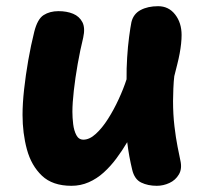

<svg xmlns="http://www.w3.org/2000/svg" viewBox="-20 -582 665 620"><path d="M90.6 -479.3Q101 -520.7 120.9 -533.3Q140.8 -546 168.8 -546Q195.7 -546 216 -537.6Q236.3 -529.1 246 -510.5Q255.7 -491.9 248.6 -460.1Q238.9 -420.6 230.9 -375.5Q223 -330.4 218.4 -289.7Q213.8 -249 213.8 -221Q213.8 -202 216.3 -181.2Q218.8 -160.4 226.5 -145.7Q234.2 -131 249.3 -131Q269 -131 289.4 -149.7Q309.9 -168.3 328.8 -198.1Q347.7 -227.9 363.2 -261.6Q378.8 -295.3 388.7 -326Q388.3 -360.6 390.6 -396.3Q392.8 -432.1 396.9 -462.9Q401 -493.8 404.4 -510.6Q410.8 -537.2 434.1 -549.6Q457.3 -562 490.7 -562Q524.6 -562 545.5 -535.2Q566.4 -508.4 566.4 -469Q566.4 -455.8 564.8 -440.8Q563.2 -425.8 560.1 -409Q557 -392.2 552.4 -374.2Q547.8 -356.1 542.8 -336Q540.8 -320.4 539.8 -296Q538.8 -271.6 538.8 -256Q538.8 -212.6 543.3 -174.5Q547.8 -136.4 553.4 -108.3Q559 -80.1 562.2 -65Q568.8 -37.4 557.7 -18.8Q546.7 -0.1 527 8.9Q507.3 18 486.3 18Q457.6 18 435.8 7.4Q414.1 -3.2 406.8 -34.2Q401.9 -54.7 397.8 -76.5Q393.8 -98.3 390.8 -122.9Q374.8 -95.8 355.8 -70.3Q336.9 -44.9 314.8 -24.9Q292.8 -5 266.6 6.5Q240.4 18 210.8 18Q149.6 18 115.3 -14.7Q81.1 -47.3 66.9 -99.5Q52.8 -151.7 52.8 -211Q52.8 -248 57.8 -293.3Q62.8 -338.7 71.2 -387.1Q79.7 -435.6 90.6 -479.3Z"/></svg>

Font: Playpen Sans
Style: Regular
Weight: 400
Designer: Laura Meseguer, Veronika Burian, José Scaglione, Kostas Bartsokas, Vera Evstafieva, Tom Grace, Yorlmar Campos
Foundry: TypeTogether
Version: Version 2.000